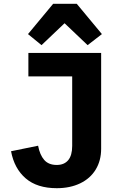

<svg xmlns="http://www.w3.org/2000/svg" viewBox="-20 -976 640 1008"><path d="M511 -698V-195Q511 -133 482.5 -86Q454 -39 401 -13.5Q348 12 278 12Q175 12 115 -39.5Q55 -91 38 -182L180 -211Q189 -163 212 -136.5Q235 -110 278 -110Q317 -110 338 -135Q359 -160 359 -210V-575H129V-698ZM383 -956 515 -797 440 -739 319 -854 198 -739 127 -797 259 -956Z"/></svg>

Font: iA Writer Quattro V
Style: Regular
Weight: 400
Designer: Mike Abbink, Paul van der Laan, Pieter van Rosmalen, Oliver Reichenstein
Foundry: Information Architects Inc.
Version: Version 2.000